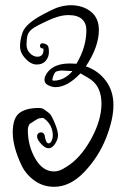

<svg xmlns="http://www.w3.org/2000/svg" viewBox="-20 -638 479 738"><path d="M249 -394 274 -393Q312 -457 312 -522Q312 -549 295 -564.5Q278 -580 243 -580Q208 -580 162 -558Q160 -557 147.5 -551Q135 -545 128 -541.5Q121 -538 111 -532Q90 -518 86 -503Q82 -488 82 -467Q82 -446 95.5 -433Q109 -420 123 -420Q145 -420 147 -442V-450Q147 -452 141 -452Q132 -455 134 -464.5Q136 -474 148 -471Q160 -468 164 -462Q168 -456 168 -437.5Q168 -419 156 -404.5Q144 -390 121.5 -390Q99 -390 78 -412.5Q57 -435 57 -459.5Q57 -484 66 -511Q77 -547 148 -584Q151 -585 160 -590Q169 -595 172.5 -596.5Q176 -598 184 -602Q192 -606 196.5 -607.5Q201 -609 209 -611.5Q217 -614 223 -615Q241 -618 251 -618Q298 -618 329 -593.5Q360 -569 360 -523Q360 -458 310 -383Q357 -367 386.5 -328Q416 -289 416 -234Q416 -179 387.5 -107Q359 -35 304.5 22.5Q250 80 188 80Q146 80 113 56.5Q80 33 63 -2Q29 -74 29 -129Q29 -184 54.5 -203.5Q80 -223 129 -223Q141 -223 147 -219Q162 -209 170 -202Q178 -195 190.5 -165Q203 -135 203 -118.5Q203 -102 191.5 -85Q180 -68 167 -68Q154 -68 139.5 -83.5Q125 -99 123 -109.5Q121 -120 127.5 -125.5Q134 -131 142 -128.5Q150 -126 152 -116Q156 -87 167 -87Q174 -87 178.5 -97Q183 -107 183 -116Q183 -158 149 -183Q146 -185 144 -185L130 -183Q126 -183 93 -161V-160Q87 -150 87 -138Q87 -78 115.5 -28.5Q144 21 188 21Q209 21 234 4Q288 -28 329 -101.5Q370 -175 370 -239.5Q370 -304 328 -333Q308 -346 289 -356Q239 -303 193 -303Q181 -303 166 -310Q151 -317 151 -331.5Q151 -346 165 -363Q191 -394 249 -394ZM251 -365 220 -367Q208 -367 197.5 -363.5Q187 -360 181 -332Q181 -328 187 -328Q226 -328 258 -364L256 -365Z"/></svg>

Font: Ruge Boogie
Style: Regular
Weight: 400
Version: Version 1.003